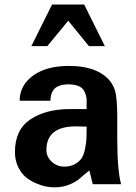

<svg xmlns="http://www.w3.org/2000/svg" viewBox="-20 -800 591 834"><path d="M435.5 -599.6H366.2L276.4 -710L185.5 -599.6H116.2L206.1 -780.3H345.7ZM505.9 0H382.8L368.2 -59.6Q346.7 -43 329.1 -26.9Q311.5 -10.7 282.2 1.5Q252.9 13.7 216.8 13.7Q200.2 13.7 180.7 10.3Q161.1 6.8 136.2 -3.9Q111.3 -14.6 91.8 -30.8Q72.3 -46.9 58.6 -75.2Q44.9 -103.5 44.9 -139.6Q44.9 -236.3 111.8 -281.2Q178.7 -326.2 283.2 -326.2H356.4Q355.5 -341.8 356.4 -356.4Q357.4 -371.1 353.5 -385.3Q349.6 -399.4 342.3 -410.2Q335 -420.9 318.4 -427.2Q301.8 -433.6 276.4 -433.6Q256.8 -433.6 241.7 -428.7Q226.6 -423.8 219.2 -417Q211.9 -410.2 207 -400.4Q202.1 -390.6 201.2 -383.8Q200.2 -377 199.2 -369.1V-362.3H65.4Q65.4 -428.7 123 -471.2Q180.7 -513.7 280.3 -513.7Q390.6 -513.7 446.3 -460.9Q469.7 -438.5 479.5 -406.7Q489.3 -375 489.3 -292V-202.1Q489.3 -60.5 505.9 0ZM356.4 -250Q339.8 -251 309.6 -251Q181.6 -251 181.6 -148.4Q181.6 -119.1 204.6 -97.7Q227.5 -76.2 258.8 -76.2Q285.2 -76.2 304.2 -86.4Q323.2 -96.7 333.5 -111.3Q343.8 -126 349.1 -151.9Q354.5 -177.7 355.5 -198.2Q356.4 -218.8 356.4 -250Z"/></svg>

Font: FreeUniversal
Style: Bold
Weight: 700
Version: Version 1.001